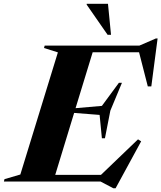

<svg xmlns="http://www.w3.org/2000/svg" viewBox="-70 -955 848 1010"><path d="M526.5 35.5 459 0H-49.5L-46.5 -12.5L37 -37L234.5 -679.5L161.5 -702.5L165 -715H663L749.5 -752.5H759L726 -500.5H707.5L661.5 -680H417.5L327.5 -386L466 -398L555.5 -519.5H571.5L510.5 -373L482 -227.5H466L454 -350.5L320 -361L220.5 -35H461L656 -222L672.5 -211.5L538 35.5ZM514 -772H496L386 -930.5V-935H498Z"/></svg>

Font: Newsreader Display
Style: Bold Italic
Weight: 700
Italic angle: -17°
Designer: Hugues Gentile
Foundry: Production Type
Version: Version 1.001